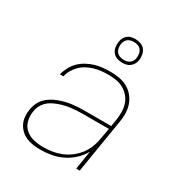

<svg xmlns="http://www.w3.org/2000/svg" viewBox="-174 -868 949 1003"><g transform="rotate(30 300.0 -366.5)"><path d="M212 8Q190 8 168 5Q146 2 127 -6Q108 -14 92.5 -28.5Q77 -43 68 -61.5Q59 -80 57 -102Q55 -124 59 -147Q62 -165 70 -183.5Q78 -202 92 -217Q106 -232 123.5 -242.5Q141 -253 159.5 -260Q178 -267 197 -272Q216 -277 235 -279.5Q254 -282 273 -283Q292 -284 311 -284H471L478 -326Q482 -350 481.5 -374.5Q481 -399 474 -421Q467 -443 452 -460.5Q437 -478 417 -489.5Q397 -501 373.5 -505Q350 -509 325 -509Q305 -509 284 -507Q263 -505 242.5 -499Q222 -493 202.5 -483Q183 -473 167 -457.5Q151 -442 140 -423Q129 -404 125 -384H104Q109 -406 120.5 -428Q132 -450 149.5 -467.5Q167 -485 188.5 -497Q210 -509 233 -516Q256 -523 279 -525.5Q302 -528 325 -528Q353 -528 379.5 -523.5Q406 -519 429 -506.5Q452 -494 468.5 -474Q485 -454 493.5 -429.5Q502 -405 502.5 -377.5Q503 -350 498 -323L445 0H424L442 -113Q426 -83 399.5 -58.5Q373 -34 342 -19Q311 -4 278 2Q245 8 212 8ZM218 -11Q245 -11 272.5 -15.5Q300 -20 326 -30.5Q352 -41 375.5 -59Q399 -77 416 -100Q433 -123 443 -149.5Q453 -176 457 -203L468 -265H311Q294 -265 277 -264Q260 -263 242.5 -261Q225 -259 208 -255Q191 -251 174 -245Q157 -239 140.5 -230.5Q124 -222 111 -209Q98 -196 90 -179.5Q82 -163 80 -146Q75 -116 82.5 -88Q90 -60 111 -42Q132 -24 160.5 -17.5Q189 -11 218 -11ZM355 -599Q337 -599 321.5 -605Q306 -611 296.5 -623.5Q287 -636 284.5 -653Q282 -670 285 -687Q287 -699 293 -710Q299 -721 309 -728.5Q319 -736 331 -738.5Q343 -741 355 -741Q372 -741 387.5 -735Q403 -729 412.5 -716.5Q422 -704 425 -687Q428 -670 425 -653Q423 -641 416.5 -630Q410 -619 400 -611.5Q390 -604 378 -601.5Q366 -599 355 -599ZM355 -616Q363 -616 372.5 -618Q382 -620 389.5 -625.5Q397 -631 402 -639.5Q407 -648 408 -657Q410 -670 408 -683Q406 -696 399 -705.5Q392 -715 380 -719.5Q368 -724 355 -724Q346 -724 337 -722Q328 -720 320 -714.5Q312 -709 307.5 -700.5Q303 -692 301 -683Q299 -670 301 -657Q303 -644 310.5 -634.5Q318 -625 330 -620.5Q342 -616 355 -616Z"/></g></svg>

Font: Iosevka SS04 Th Ex Obl
Style: Regular
Weight: 100
Width: 7
Italic angle: -9°
Monospace: yes
Designer: Belleve Invis
Foundry: Belleve Invis
Version: Version 19.0.0; ttfautohint (v1.8.4)